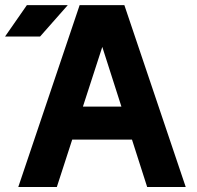

<svg xmlns="http://www.w3.org/2000/svg" viewBox="-20 -743 782 763"><path d="M180.8 -319.5V-188.3H577.7V-319.5ZM386.5 -556.6 564.8 0H718L474.2 -722.7H296.5L52.7 0H205.9ZM139.1 -597.7H0L86.9 -722.7H249.4Z"/></svg>

Font: Giphurs SC
Style: Regular
Weight: 400
Version: Version 0.920